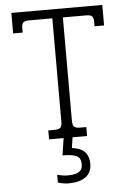

<svg xmlns="http://www.w3.org/2000/svg" viewBox="-59 -690 645 961"><g transform="rotate(-5 263.5 -209.5)"><path d="M492 -647V-544H444V-568Q444 -587 436 -594.5Q428 -602 408 -602H290V-81Q290 -61 298 -53Q306 -45 328 -45H359V0H286L278 53Q324 59 343.5 81Q363 103 363 139Q363 183 332.5 205.5Q302 228 247 228Q222 228 193 219V180Q222 188 246 188Q320 188 320 141Q320 120 313 108.5Q306 97 286 91.5Q266 86 228 86L241 0H168V-45H199Q221 -45 229 -53Q237 -61 237 -81V-602H119Q99 -602 91 -594.5Q83 -587 83 -568V-544H35V-647Z"/></g></svg>

Font: Pridi ExtraLight
Style: Regular
Weight: 275
Designer: Katatrad Team
Foundry: CadsonDemak
Version: Version 1.001